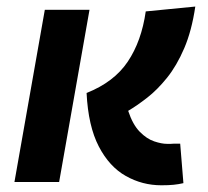

<svg xmlns="http://www.w3.org/2000/svg" viewBox="-20 -547 626 577"><path d="M464.8 9.8Q407.7 9.8 358.2 -18.1Q308.6 -45.9 276.9 -106.9Q245.1 -168 240.2 -267.6Q322.8 -300.3 364 -361.8Q405.3 -423.3 418 -512.7L566.9 -527.3Q556.2 -454.6 533.7 -402.1Q511.2 -349.6 481.9 -313.2Q452.6 -276.9 422.1 -253.2Q391.6 -229.5 365.2 -213.9Q378.9 -172.4 400.1 -150.9Q421.4 -129.4 443.6 -122.1Q465.8 -114.7 481.9 -114.7Q488.8 -114.7 493.4 -114.7Q498 -114.7 501.5 -115.2Q505.9 -115.2 510.3 -115.2Q514.6 -115.2 521.5 -115.2L531.2 3.4Q516.6 6.8 501.7 8.3Q486.8 9.8 464.8 9.8ZM23.4 0 114.7 -517.6H249L157.7 0Z"/></svg>

Font: Cascadia Code PL
Style: Bold Italic
Weight: 700
Italic angle: -10°
Monospace: yes
Designer: Aaron Bell
Foundry: Saja Typeworks
Version: Version 2404.023; ttfautohint (v1.8.4)